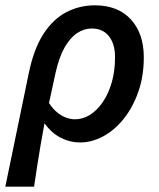

<svg xmlns="http://www.w3.org/2000/svg" viewBox="-36 -523 598 721"><path d="M-16 178 72 -248Q91 -340 127.5 -396Q164 -452 213.5 -477.5Q263 -503 320 -503Q407 -503 455.5 -450Q504 -397 504 -308Q504 -236 483 -177Q462 -118 427.5 -75.5Q393 -33 350.5 -10.5Q308 12 264 12Q227 12 192.5 -5.5Q158 -23 131 -60Q123 -17 116.5 21.5Q110 60 104 98Q98 136 92 178ZM245 -75Q275 -75 301.5 -91.5Q328 -108 349.5 -139Q371 -170 383.5 -213Q396 -256 396 -308Q396 -358 373 -387Q350 -416 309 -416Q280 -416 254 -399Q228 -382 207 -345.5Q186 -309 173 -251L148 -136Q164 -112 181 -99Q198 -86 214.5 -80.5Q231 -75 245 -75Z"/></svg>

Font: Source Sans 3 SemiBold
Style: Italic
Weight: 600
Italic angle: -11°
Designer: Paul D. Hunt
Foundry: Adobe
Version: Version 3.046;hotconv 1.0.118;makeotfexe 2.5.65603